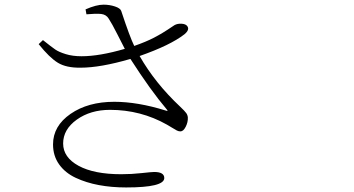

<svg xmlns="http://www.w3.org/2000/svg" viewBox="-20 -783 1540 836"><path d="M356.4 -720.7 352.5 -742.2Q399.4 -762.7 430.7 -762.7Q457 -762.7 480.5 -754.9Q503.9 -747.1 507.8 -735.4Q545.9 -620.1 564.5 -583Q615.2 -600.6 650.9 -619.1Q686.5 -637.7 710 -653.8Q733.4 -669.9 740.2 -673.8Q752.9 -680.7 770.5 -679.7Q788.1 -678.7 794.9 -669.9Q807.6 -654.3 783.2 -633.8Q721.7 -585.9 587.9 -539.1Q655.3 -420.9 764.6 -318.4Q785.2 -298.8 791 -290.5Q796.9 -282.2 797.9 -271.5Q798.8 -251 788.6 -231Q778.3 -210.9 765.6 -210.9Q757.8 -210.9 750 -214.8Q742.2 -218.8 729 -227.1Q715.8 -235.4 707 -240.2Q592.8 -304.7 459 -304.7Q374 -304.7 314.5 -262.2Q254.9 -219.7 254.9 -158.2Q254.9 -97.7 322.3 -61Q389.6 -24.4 507.8 -24.4Q552.7 -24.4 596.7 -29.3Q640.6 -34.2 651.4 -34.2Q695.3 -34.2 695.3 -7.8Q695.3 33.2 529.3 33.2Q465.8 33.2 410.6 22.9Q355.5 12.7 309.6 -8.8Q263.7 -30.3 237.3 -67.4Q210.9 -104.5 210.9 -154.3Q210.9 -234.4 287.1 -287.1Q363.3 -339.8 477.5 -339.8Q579.1 -339.8 701.2 -301.8Q709 -298.8 709 -300.8Q710 -302.7 706.1 -306.6Q635.7 -389.6 547.9 -526.4Q417 -488.3 331.1 -488.3Q268.6 -487.3 231.9 -509.8Q195.3 -532.2 148.4 -590.8L167 -608.4Q205.1 -578.1 220.7 -567.4Q236.3 -556.6 266.1 -547.4Q295.9 -538.1 335 -538.1Q413.1 -538.1 523.4 -570.3Q515.6 -585 491.2 -633.3Q466.8 -681.6 453.1 -702.1Q442.4 -719.7 420.4 -722.2Q398.4 -724.6 356.4 -720.7Z"/></svg>

Font: Bpmf Zihi Serif Light
Style: Light
Weight: 300
Foundry: But Ko
Version: Version 1.320